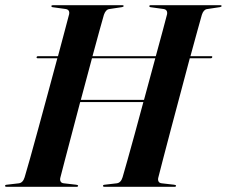

<svg xmlns="http://www.w3.org/2000/svg" viewBox="-32 -720 874 740"><path d="M200.5 -35Q198.5 -27 201.5 -20.8Q204.5 -14.5 214 -13.5L262 -8Q269 -7 269 -4Q269 0 263 0H-7Q-12.5 0 -12.5 -3.5Q-12.5 -7.5 -6.5 -8L40.5 -13.5Q56.5 -15.5 63 -37Q70 -59.5 84 -109.8Q98 -160 116 -225.8Q134 -291.5 153 -362Q172 -432.5 189 -495.5H113Q108.5 -495.5 109 -499.5Q110 -503.5 115 -503.5H191.5Q206.5 -559.5 218 -603Q229.5 -646.5 234.5 -665.5Q237.5 -683.5 219.5 -685.5L172.5 -692Q166 -692.5 166 -696.5Q166 -700 172 -700H440Q444.5 -700 444.5 -697Q444.5 -693.5 438 -692.5L388.5 -685Q375.5 -683 368.5 -663Q363 -644 351.2 -601.5Q339.5 -559 324.5 -503.5H568.5Q584 -559.5 595.5 -603Q607 -646.5 612 -665.5Q614.5 -683.5 597 -685.5L550 -692Q543.5 -692.5 543.5 -696.5Q543.5 -700 549.5 -700H817.5Q822 -700 822 -697Q822 -693.5 815.5 -692.5L766 -685Q752.5 -683 746 -663Q740.5 -644 728.8 -601.5Q717 -559 702 -503.5H782.5Q787 -503.5 786 -499.5Q785 -495.5 780.5 -495.5H699.5Q682.5 -432.5 663.8 -361.2Q645 -290 627.2 -223.8Q609.5 -157.5 596.5 -107Q583.5 -56.5 578 -35Q576 -27 579 -20.8Q582 -14.5 591.5 -13.5L639.5 -8Q646.5 -7 646.5 -4Q646.5 0 640.5 0H370.5Q365 0 365 -3.5Q365 -7.5 371 -8L418 -13.5Q434 -15.5 440.5 -37Q446.5 -57.5 459 -101.8Q471.5 -146 487.5 -204.5Q503.5 -263 520.5 -326.5H277Q260 -262.5 244.5 -203.2Q229 -144 217.2 -99.5Q205.5 -55 200.5 -35ZM279.5 -335H523Q546 -420 566.5 -495.5H322.5Q312.5 -458 301.5 -417.2Q290.5 -376.5 279.5 -335Z"/></svg>

Font: Fraunces 144pt S000 SemiBold
Style: Italic
Weight: 600
Italic angle: -16°
Version: Version 1.000; ttfautohint (v1.8.3)